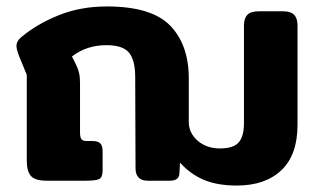

<svg xmlns="http://www.w3.org/2000/svg" viewBox="-20 -560 994 595"><path d="M538 -56 536 -23Q535 0 507 0H438Q400 0 400 -39L399 -321Q399 -373 380 -396.5Q361 -420 310 -420Q248 -420 203 -385L215 -361Q222 -347 225 -334Q228 -321 228 -302V-149Q228 -134 232.5 -128.5Q237 -123 249 -123H266Q284 -123 291 -115.5Q298 -108 298 -91V-32Q298 -11 288 -5.5Q278 0 246 0H125Q89 0 76 -14.5Q63 -29 63 -62V-328L40 -384Q31 -407 31 -417Q31 -433 46 -445Q95 -486 162.5 -513Q230 -540 311 -540Q450 -540 507.5 -480.5Q565 -421 565 -317V-182Q565 -148 592.5 -124Q620 -100 662 -100Q703 -100 719.5 -118.5Q736 -137 736 -178V-481Q736 -503 746.5 -514Q757 -525 782 -525H857Q881 -525 891.5 -514Q902 -503 902 -481V-173Q902 -80 852 -32.5Q802 15 714 15Q653 15 611 -3Q569 -21 538 -56Z"/></svg>

Font: Mitr Medium
Style: Regular
Weight: 500
Designer: Thanarat Vachiruckul
Foundry: Cadson Demak
Version: Version 1.003